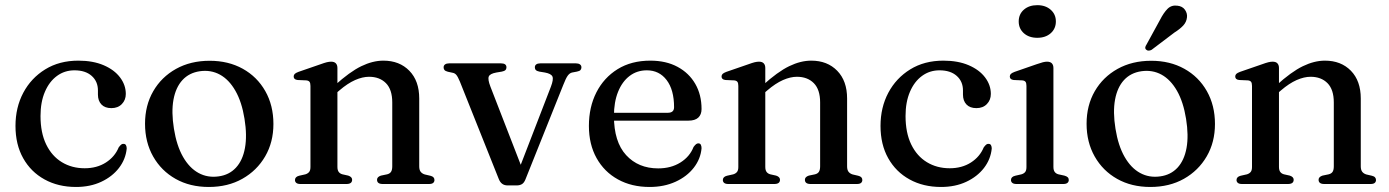

<svg xmlns="http://www.w3.org/2000/svg" viewBox="-20 -713 5382 744"><path d="M467.5 -349Q467.5 -325.5 452.2 -309.8Q437 -294 411.5 -294Q386.5 -294 373 -308.2Q359.5 -322.5 359.5 -346.5V-362.5Q359.5 -397.5 335.2 -419Q311 -440.5 268.5 -440.5Q230.5 -440.5 200.8 -418.8Q171 -397 154 -357.2Q137 -317.5 137 -263.5Q137 -198.5 159 -153.2Q181 -108 219.8 -84.5Q258.5 -61 308 -61Q355.5 -61 390.2 -83.2Q425 -105.5 440 -142Q446 -150 450 -153Q454 -156 459 -155.5Q465.5 -155.5 468.2 -150.2Q471 -145 471 -137.5Q467 -96 441 -62.2Q415 -28.5 372.2 -8.5Q329.5 11.5 274.5 11.5Q205.5 11.5 152.5 -17.8Q99.5 -47 69.8 -100Q40 -153 40 -225Q40 -296.5 70.2 -353.5Q100.5 -410.5 155.2 -444.2Q210 -478 283.5 -478Q340.5 -478 381.8 -460.2Q423 -442.5 445.2 -413Q467.5 -383.5 467.5 -349Z M792.5 -477.5Q865 -477.5 920.8 -446.5Q976.5 -415.5 1008 -360Q1039.5 -304.5 1039.5 -232.5Q1039.5 -162 1007.5 -107Q975.5 -52 919.2 -20.2Q863 11.5 789 11.5Q716 11.5 660.5 -19.8Q605 -51 573.5 -106.5Q542 -162 542 -233.5Q542 -304.5 573.8 -359.5Q605.5 -414.5 662 -446Q718.5 -477.5 792.5 -477.5ZM827 -29.5Q868 -35 894.2 -63.2Q920.5 -91.5 929.2 -139.5Q938 -187.5 927.5 -252.5Q917 -318 892.2 -361.2Q867.5 -404.5 832.2 -423.8Q797 -443 754.5 -437Q713 -431 687 -402.8Q661 -374.5 652.2 -326.8Q643.5 -279 654 -214Q664.5 -148.5 689.2 -105.2Q714 -62 749.2 -42.8Q784.5 -23.5 827 -29.5Z M1287.5 -449.5V-66.5Q1287.5 -53.5 1292.5 -46.8Q1297.5 -40 1307 -37.5L1329.5 -32.5Q1344.5 -27.5 1344.5 -16.5Q1344.5 0 1322.5 0H1144Q1133.5 0 1128.2 -4.2Q1123 -8.5 1123 -15.5Q1123 -21.5 1127 -25.8Q1131 -30 1139 -32L1163.5 -37.5Q1173 -40.5 1178 -46.8Q1183 -53 1183 -66V-380Q1183 -391 1179.5 -395.8Q1176 -400.5 1167.5 -401.5L1133 -403Q1125 -404 1121.5 -407.5Q1118 -411 1118 -416.5Q1118 -422.5 1122 -426.5Q1126 -430.5 1136.5 -434.5L1222 -464Q1237 -469.5 1246.2 -471.8Q1255.5 -474 1263 -474Q1275.5 -474 1281.5 -467.5Q1287.5 -461 1287.5 -449.5ZM1273.5 -344 1255 -363 1276.5 -381.5Q1335.5 -435 1380 -456.5Q1424.5 -478 1465.5 -478Q1528 -478 1566.2 -438.8Q1604.5 -399.5 1604.5 -331.5V-68.5Q1604.5 -54.5 1610.2 -47.2Q1616 -40 1626 -37L1647.5 -32Q1656 -30 1659.8 -25.8Q1663.5 -21.5 1663.5 -15.5Q1663.5 -8.5 1658.5 -4.2Q1653.5 0 1642.5 0H1463Q1441 0 1441 -16.5Q1441 -27.5 1456 -32.5L1480 -37.5Q1490.5 -40 1495.2 -47.2Q1500 -54.5 1500 -68.5V-316Q1500 -366 1475.5 -390.8Q1451 -415.5 1410 -415.5Q1385 -415.5 1356 -402.8Q1327 -390 1295 -362.5Z M1982.5 5.5H1947Q1934.5 5.5 1926 -0.8Q1917.5 -7 1912.5 -20L1762 -397Q1754 -416 1748.2 -422.8Q1742.5 -429.5 1734 -431L1715.5 -435Q1706 -437.5 1702.5 -441.5Q1699 -445.5 1699 -452Q1699 -459.5 1704.8 -463.5Q1710.5 -467.5 1720 -467.5H1921.5Q1942.5 -467.5 1942.5 -452Q1942.5 -445.5 1938.5 -441.5Q1934.5 -437.5 1924.5 -435.5L1903.5 -432Q1878.5 -427.5 1874 -416.5Q1869.5 -405.5 1880.5 -377L2007 -51L1984 -38.5L2114.5 -376.5Q2125.5 -405 2120.8 -416.2Q2116 -427.5 2091.5 -432L2070 -435.5Q2060.5 -437.5 2056.5 -441.5Q2052.5 -445.5 2052.5 -452Q2052.5 -459.5 2058 -463.5Q2063.5 -467.5 2073.5 -467.5H2212Q2221.5 -467.5 2227.2 -463.5Q2233 -459.5 2233 -452Q2233 -446 2229.5 -441.8Q2226 -437.5 2215.5 -435.5L2197 -432Q2187.5 -430 2180 -419.8Q2172.5 -409.5 2162.5 -383.5L2016 -17.5Q2010.5 -4 2002 0.8Q1993.5 5.5 1982.5 5.5Z M2698.5 -290.5Q2698.5 -269 2685.8 -257.2Q2673 -245.5 2648 -245.5H2329V-276H2568Q2592 -276 2592 -297.5Q2592 -365 2563.2 -402.8Q2534.5 -440.5 2486.5 -440.5Q2448.5 -440.5 2419.8 -418.8Q2391 -397 2375 -357.2Q2359 -317.5 2359 -263.5Q2359 -163.5 2406.2 -112Q2453.5 -60.5 2530.5 -60.5Q2580 -60.5 2616.5 -83.2Q2653 -106 2667.5 -143.5Q2673.5 -151.5 2677.5 -154.5Q2681.5 -157.5 2686 -157.5Q2693 -157.5 2695.8 -152Q2698.5 -146.5 2698.5 -138.5Q2695 -97.5 2668.5 -63.2Q2642 -29 2597.8 -8.8Q2553.5 11.5 2497 11.5Q2427.5 11.5 2374.5 -17.8Q2321.5 -47 2291.8 -100.2Q2262 -153.5 2262 -225Q2262 -298 2291 -355Q2320 -412 2373.2 -445Q2426.5 -478 2500 -478Q2561 -478 2605.5 -454Q2650 -430 2674.2 -388Q2698.5 -346 2698.5 -290.5Z M2945.5 -449.5V-66.5Q2945.5 -53.5 2950.5 -46.8Q2955.5 -40 2965 -37.5L2987.5 -32.5Q3002.5 -27.5 3002.5 -16.5Q3002.5 0 2980.5 0H2802Q2791.5 0 2786.2 -4.2Q2781 -8.5 2781 -15.5Q2781 -21.5 2785 -25.8Q2789 -30 2797 -32L2821.5 -37.5Q2831 -40.5 2836 -46.8Q2841 -53 2841 -66V-380Q2841 -391 2837.5 -395.8Q2834 -400.5 2825.5 -401.5L2791 -403Q2783 -404 2779.5 -407.5Q2776 -411 2776 -416.5Q2776 -422.5 2780 -426.5Q2784 -430.5 2794.5 -434.5L2880 -464Q2895 -469.5 2904.2 -471.8Q2913.5 -474 2921 -474Q2933.5 -474 2939.5 -467.5Q2945.5 -461 2945.5 -449.5ZM2931.5 -344 2913 -363 2934.5 -381.5Q2993.5 -435 3038 -456.5Q3082.5 -478 3123.5 -478Q3186 -478 3224.2 -438.8Q3262.5 -399.5 3262.5 -331.5V-68.5Q3262.5 -54.5 3268.2 -47.2Q3274 -40 3284 -37L3305.5 -32Q3314 -30 3317.8 -25.8Q3321.5 -21.5 3321.5 -15.5Q3321.5 -8.5 3316.5 -4.2Q3311.5 0 3300.5 0H3121Q3099 0 3099 -16.5Q3099 -27.5 3114 -32.5L3138 -37.5Q3148.5 -40 3153.2 -47.2Q3158 -54.5 3158 -68.5V-316Q3158 -366 3133.5 -390.8Q3109 -415.5 3068 -415.5Q3043 -415.5 3014 -402.8Q2985 -390 2953 -362.5Z M3819.5 -349Q3819.5 -325.5 3804.2 -309.8Q3789 -294 3763.5 -294Q3738.5 -294 3725 -308.2Q3711.5 -322.5 3711.5 -346.5V-362.5Q3711.5 -397.5 3687.2 -419Q3663 -440.5 3620.5 -440.5Q3582.5 -440.5 3552.8 -418.8Q3523 -397 3506 -357.2Q3489 -317.5 3489 -263.5Q3489 -198.5 3511 -153.2Q3533 -108 3571.8 -84.5Q3610.5 -61 3660 -61Q3707.5 -61 3742.2 -83.2Q3777 -105.5 3792 -142Q3798 -150 3802 -153Q3806 -156 3811 -155.5Q3817.5 -155.5 3820.2 -150.2Q3823 -145 3823 -137.5Q3819 -96 3793 -62.2Q3767 -28.5 3724.2 -8.5Q3681.5 11.5 3626.5 11.5Q3557.5 11.5 3504.5 -17.8Q3451.5 -47 3421.8 -100Q3392 -153 3392 -225Q3392 -296.5 3422.2 -353.5Q3452.5 -410.5 3507.2 -444.2Q3562 -478 3635.5 -478Q3692.5 -478 3733.8 -460.2Q3775 -442.5 3797.2 -413Q3819.5 -383.5 3819.5 -349Z M4062 -449.5V-66.5Q4062 -53.5 4067 -46.8Q4072 -40 4081.5 -37.5L4104.5 -32.5Q4113.5 -30 4117.5 -26Q4121.5 -22 4121.5 -15.5Q4121.5 -8.5 4116.2 -4.2Q4111 0 4100 0H3919Q3908 0 3902.8 -4.2Q3897.5 -8.5 3897.5 -15.5Q3897.5 -21.5 3901.5 -25.8Q3905.5 -30 3914 -32L3938 -37.5Q3948 -40.5 3952.8 -46.8Q3957.5 -53 3957.5 -66V-380Q3957.5 -391 3954 -395.8Q3950.5 -400.5 3942 -401.5L3908 -403Q3900 -404 3896.5 -407.5Q3893 -411 3893 -416.5Q3893 -422.5 3897 -426.5Q3901 -430.5 3911.5 -434.5L3996.5 -464Q4012 -469.5 4021.2 -471.8Q4030.5 -474 4037 -474Q4050 -474 4056 -467.5Q4062 -461 4062 -449.5ZM3999.5 -566.5Q3967.5 -566.5 3947.5 -584.2Q3927.5 -602 3927.5 -630Q3927.5 -658 3947.5 -675.5Q3967.5 -693 3999.5 -693Q4031.5 -693 4051.5 -675.2Q4071.5 -657.5 4071.5 -630Q4071.5 -602 4051.5 -584.2Q4031.5 -566.5 3999.5 -566.5Z M4441 -477.5Q4513.5 -477.5 4569.2 -446.5Q4625 -415.5 4656.5 -360Q4688 -304.5 4688 -232.5Q4688 -162 4656 -107Q4624 -52 4567.8 -20.2Q4511.5 11.5 4437.5 11.5Q4364.5 11.5 4309 -19.8Q4253.5 -51 4222 -106.5Q4190.5 -162 4190.5 -233.5Q4190.5 -304.5 4222.2 -359.5Q4254 -414.5 4310.5 -446Q4367 -477.5 4441 -477.5ZM4475.5 -29.5Q4516.5 -35 4542.8 -63.2Q4569 -91.5 4577.8 -139.5Q4586.5 -187.5 4576 -252.5Q4565.5 -318 4540.8 -361.2Q4516 -404.5 4480.8 -423.8Q4445.5 -443 4403 -437Q4361.5 -431 4335.5 -402.8Q4309.5 -374.5 4300.8 -326.8Q4292 -279 4302.5 -214Q4313 -148.5 4337.8 -105.2Q4362.5 -62 4397.8 -42.8Q4433 -23.5 4475.5 -29.5ZM4475 -636Q4489 -663.5 4504.2 -678.8Q4519.5 -694 4542 -691Q4562 -689 4571.8 -675Q4581.5 -661 4579.5 -645.5Q4577.5 -627.5 4565 -614Q4552.5 -600.5 4531 -587L4442.5 -520Q4437 -517 4431.2 -516.8Q4425.5 -516.5 4421.5 -520.5Q4417 -524.5 4418 -529.8Q4419 -535 4422.5 -540Z M4936 -449.5V-66.5Q4936 -53.5 4941 -46.8Q4946 -40 4955.5 -37.5L4978 -32.5Q4993 -27.5 4993 -16.5Q4993 0 4971 0H4792.5Q4782 0 4776.8 -4.2Q4771.5 -8.5 4771.5 -15.5Q4771.5 -21.5 4775.5 -25.8Q4779.5 -30 4787.5 -32L4812 -37.5Q4821.5 -40.5 4826.5 -46.8Q4831.5 -53 4831.5 -66V-380Q4831.5 -391 4828 -395.8Q4824.5 -400.5 4816 -401.5L4781.5 -403Q4773.5 -404 4770 -407.5Q4766.5 -411 4766.5 -416.5Q4766.5 -422.5 4770.5 -426.5Q4774.5 -430.5 4785 -434.5L4870.5 -464Q4885.5 -469.5 4894.8 -471.8Q4904 -474 4911.5 -474Q4924 -474 4930 -467.5Q4936 -461 4936 -449.5ZM4922 -344 4903.5 -363 4925 -381.5Q4984 -435 5028.5 -456.5Q5073 -478 5114 -478Q5176.5 -478 5214.8 -438.8Q5253 -399.5 5253 -331.5V-68.5Q5253 -54.5 5258.8 -47.2Q5264.5 -40 5274.5 -37L5296 -32Q5304.5 -30 5308.2 -25.8Q5312 -21.5 5312 -15.5Q5312 -8.5 5307 -4.2Q5302 0 5291 0H5111.5Q5089.5 0 5089.5 -16.5Q5089.5 -27.5 5104.5 -32.5L5128.5 -37.5Q5139 -40 5143.8 -47.2Q5148.5 -54.5 5148.5 -68.5V-316Q5148.5 -366 5124 -390.8Q5099.5 -415.5 5058.5 -415.5Q5033.5 -415.5 5004.5 -402.8Q4975.5 -390 4943.5 -362.5Z"/></svg>

Font: Fraunces 24pt
Style: Regular
Weight: 400
Version: Version 1.000;[b76b70a41]